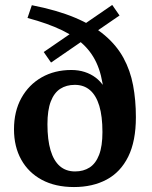

<svg xmlns="http://www.w3.org/2000/svg" viewBox="-20 -743 615 775"><path d="M278.5 12Q203.5 12 149.2 -17Q95 -46 65.8 -98.5Q36.5 -151 36.5 -221Q36.5 -293.5 66.2 -347.2Q96 -401 148.2 -430.8Q200.5 -460.5 268 -460.5Q297 -460.5 321.8 -452.5Q346.5 -444.5 366 -429.8Q385.5 -415 399 -394.2Q412.5 -373.5 419 -348L400.5 -341Q397.5 -412 379.5 -464.2Q361.5 -516.5 325.2 -554.5Q289 -592.5 231.2 -620.5Q173.5 -648.5 91 -670.5L108.5 -722Q210.5 -702 283 -671.5Q355.5 -641 403.2 -600.2Q451 -559.5 478.5 -509Q506 -458.5 517.2 -398.8Q528.5 -339 528.5 -270Q528.5 -173 497.5 -110.5Q466.5 -48 410.2 -18Q354 12 278.5 12ZM283 -51Q317 -51 341.8 -67Q366.5 -83 380 -118Q393.5 -153 393.5 -210Q393.5 -273.5 380.8 -315.8Q368 -358 343.2 -379.2Q318.5 -400.5 282 -400.5Q248 -400.5 223.2 -384.5Q198.5 -368.5 185 -333.5Q171.5 -298.5 171.5 -241.5Q171.5 -178.5 184.2 -136Q197 -93.5 221.8 -72.2Q246.5 -51 283 -51ZM186 -490.5 156.5 -533 433 -723 462.5 -680.5Z"/></svg>

Font: Newsreader SemiBold
Style: Regular
Weight: 600
Designer: Hugues Gentile
Foundry: Production Type
Version: Version 1.003